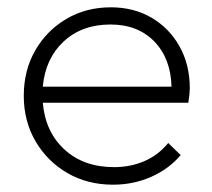

<svg xmlns="http://www.w3.org/2000/svg" viewBox="-20 -495 580 525"><path d="M289 10Q219 10 164 -22Q109 -54 77 -109Q45 -164 45 -233Q45 -302 76 -356.5Q107 -411 161 -443Q215 -475 283 -475Q346 -475 394.5 -446.5Q443 -418 471 -368Q499 -318 499 -253Q499 -241 495 -214H97Q104 -134 156.5 -86Q209 -38 292 -38Q337 -38 375 -54.5Q413 -71 440 -104L474 -71Q442 -33 393.5 -11.5Q345 10 289 10ZM282 -428Q204 -428 154 -381.5Q104 -335 97 -258H449Q447 -335 402 -381.5Q357 -428 282 -428Z"/></svg>

Font: Outfit Extra Light
Style: Regular
Weight: 200
Designer: Rodrigo Fuenzalida
Foundry: fragTYPE
Version: Version 1.000